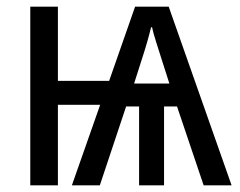

<svg xmlns="http://www.w3.org/2000/svg" viewBox="-20 -557 720 577"><path d="M465 -381 489 -306H383L406 -378Q424 -433 434 -475H437Q440 -460 449 -431.5Q458 -403 465 -381ZM386 -537 308 -314H154V-537H71V0H154V-242H281L196 0H280L359 -237H398V0H473V-237H512L592 0H676L487 -537Z"/></svg>

Font: Noto Sans Display SemiCondensed
Style: Regular
Weight: 400
Width: 4
Designer: Monotype Design team
Foundry: Monotype Imaging Inc.
Version: 1.000